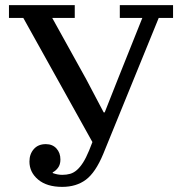

<svg xmlns="http://www.w3.org/2000/svg" viewBox="-20 -718 697 750"><path d="M223 12Q163 12 129 -16.5Q95 -45 95 -87Q95 -116 112 -135.5Q129 -155 159 -155Q185 -155 200.5 -138Q216 -121 216 -95Q216 -75 206.5 -62.5Q197 -50 186 -45V-42Q205 -35 223 -35Q240 -35 254 -39Q268 -43 280.5 -54Q293 -65 304.5 -83Q316 -101 328 -130L341 -163L71 -648H15V-698H272V-648H184L317 -408L385 -279H389L440 -408L536 -648H448V-698H656V-648H600L383 -116Q353 -44 315.5 -16Q278 12 223 12Z"/></svg>

Font: IBM Plex Serif Text
Style: Regular
Weight: 450
Designer: Mike Abbink, Paul van der Laan, Pieter van Rosmalen
Foundry: Bold Monday
Version: Version 3.001